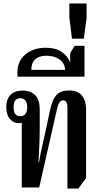

<svg xmlns="http://www.w3.org/2000/svg" viewBox="-20 -1076 577 1102"><path d="M367 6V-457Q367 -500 343 -500Q331 -500 322.5 -490Q314 -480 306 -445L205 0H105V-372Q97 -369 88 -369Q57 -369 36.5 -393.5Q16 -418 16 -462Q16 -505 39.5 -530.5Q63 -556 110 -556Q157 -556 182.5 -529Q208 -502 208 -447V-344Q208 -301 206 -245.5Q204 -190 201 -145H204Q213 -199 223 -240.5Q233 -282 244 -334L266 -439Q280 -506 305 -531.5Q330 -557 374 -557Q427 -557 450.5 -527Q474 -497 474 -450V-54L430 6ZM96 -409Q136 -409 136 -461Q136 -512 96 -512Q58 -512 58 -461Q58 -409 96 -409Z M80 -636V-661Q80 -707 102.5 -738.5Q125 -770 161.5 -786Q198 -802 242 -802Q299 -802 333.5 -778.5Q368 -755 383 -717V-772L408 -813H465V-636ZM160 -675H354Q351 -715 321 -735.5Q291 -756 246 -756Q205 -756 182.5 -736Q160 -716 160 -675Z M393 -854 378 -977V-1056H477V-973L461 -854Z"/></svg>

Font: Noto Serif Thai ExtraCondensed SemiBold
Style: Regular
Weight: 600
Width: 2
Designer: Monotype Design Team
Foundry: Monotype Imaging Inc.
Version: Version 2.001; ttfautohint (v1.8.4.7-5d5b)